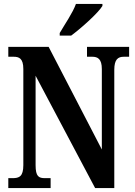

<svg xmlns="http://www.w3.org/2000/svg" viewBox="-20 -951 685 971"><path d="M282 -784V-771H340C394 -811 477 -886 498 -921V-931H364C348 -886 308 -829 282 -784ZM22 0H236V-50H208C176 -50 160 -58 160 -116V-568L461 0H558V-598C558 -651 577 -664 606 -664H633V-714H420V-664H447C474 -664 495 -653 495 -602V-195L226 -714H22V-664H49C76 -664 98 -656 98 -602V-116C98 -58 77 -50 43 -50H22Z"/></svg>

Font: Noto Serif Myanmar ExtraCondensed
Style: Bold
Weight: 700
Width: 2
Designer: Ben Mitchell and the Monotype Design Team
Foundry: Monotype Imaging Inc.
Version: Version 2.106